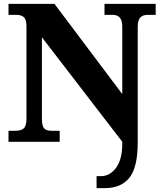

<svg xmlns="http://www.w3.org/2000/svg" viewBox="-20 -734 838 994"><path d="M480 178H502Q549 178 581 134.5Q613 91 613 9V0L197 -541V-120Q197 -82 208.5 -69.5Q220 -57 246 -57H289V0H24V-57H61Q89 -57 103 -69.5Q117 -82 117 -120V-598Q117 -633 103.5 -645Q90 -657 66 -657H24V-714H262L613 -247V-598Q613 -657 564 -657H521V-714H786V-657H743Q719 -657 706 -643Q693 -629 693 -594V4Q693 132 650 186Q607 240 523 240H480Z"/></svg>

Font: Noto Serif ExtraBold
Style: Regular
Weight: 800
Designer: Monotype Design Team
Foundry: Monotype Imaging Inc.
Version: Version 1.001